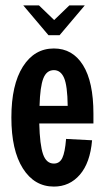

<svg xmlns="http://www.w3.org/2000/svg" viewBox="-20 -684 387 709"><path d="M22 -250Q22 -371 64.5 -438Q107 -505 179 -505Q248 -505 286.5 -443.5Q325 -382 325 -264V-228H125Q127 -149 139 -114.5Q151 -80 179 -80Q200 -80 210 -100.5Q220 -121 224 -171L320 -166Q313 -83 275 -39Q237 5 179 5Q107 5 64.5 -62Q22 -129 22 -250ZM230 -293Q229 -368 216.5 -396.5Q204 -425 179 -425Q152 -425 140 -394.5Q128 -364 126 -293ZM66 -664H124L180 -610L236 -664H293L200 -554H159Z"/></svg>

Font: Piscolabis
Style: Regular
Weight: 400
Designer: Ariel Martín Pérez
Foundry: Tunera Type Foundry
Version: Version 1.000